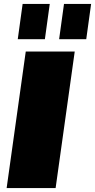

<svg xmlns="http://www.w3.org/2000/svg" viewBox="-20 -964 487 984"><path d="M363 -700 265 0H14L112 -700ZM235 -944 210 -763H71L96 -944ZM447 -944 422 -763H283L308 -944Z"/></svg>

Font: Pathway Extreme 8pt Thin 12pt Black
Style: Italic
Weight: 900
Italic angle: -8°
Version: Version 1.001;gftools[0.9.26]